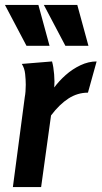

<svg xmlns="http://www.w3.org/2000/svg" viewBox="-24 -755 410 775"><path d="M186 -507Q192 -486 194.5 -455Q197 -424 195 -402Q214 -428 241 -452Q268 -476 300.5 -491.5Q333 -507 366 -507L331 -381Q289 -381 252.5 -357.5Q216 -334 182 -289L142 0H28L76 -363Q78 -373 79 -386.5Q80 -400 80 -413Q80 -433 77.5 -456.5Q75 -480 64 -497ZM288 -735 333 -570H240L153 -735ZM131 -735 176 -570H83L-4 -735Z"/></svg>

Font: Rosario
Style: Italic
Weight: 400
Italic angle: -8.05°
Designer: Hector Gatti
Foundry: Omnibus Type
Version: Version 1.201